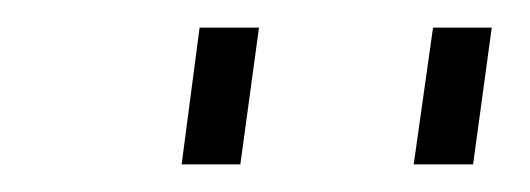

<svg xmlns="http://www.w3.org/2000/svg" viewBox="-20 -717 384 139"><path d="M279.5 -598H322.5L336 -697H293.5ZM111.5 -598H154L167.5 -697H124.5Z"/></svg>

Font: HK Grotesk ExtraLight
Style: Italic
Weight: 200
Italic angle: -16°
Designer: Alfredo Marco Pradil
Foundry: Hanken Design Co.
Version: Version 3.001;FEAKit 1.0